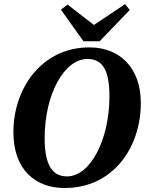

<svg xmlns="http://www.w3.org/2000/svg" viewBox="-20 -909 715 947"><path d="M299.2 18.3C534.9 18.3 674.6 -177.6 674.6 -401.8C674.6 -571.9 573 -675.3 421.4 -675.3C186.4 -675.3 46.1 -474.4 46.1 -257.6C46.1 -72 153.8 18.3 299.2 18.3ZM310.3 -38.9C233.1 -38.9 200.2 -103.6 200.2 -228.4C200.2 -441.7 295.6 -618.1 411.5 -618.1C490.7 -618.1 519.8 -554.9 519.8 -433.8C519.8 -220.8 425.9 -38.9 310.3 -38.9ZM313.2 -886.5 280.5 -861.4 391.5 -705.5H471.4L620 -860L596.7 -888.6L399.7 -756.6H481L313.2 -886.5Z"/></svg>

Font: Source Serif Variable
Style: Italic
Weight: 389
Italic angle: -12°
Designer: Frank Grießhammer
Foundry: Adobe Systems Incorporated
Version: Version 3.001;hotconv 1.0.111;makeotfexe 2.5.65597